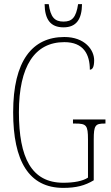

<svg xmlns="http://www.w3.org/2000/svg" viewBox="-20 -904 540 934"><path d="M289 -771C352 -771 378 -811 379 -884H360C350 -818 330 -799 289 -799C246 -799 226 -820 217 -884H197C198 -810 225 -771 289 -771ZM288 10C350 10 393 -1 436 -27V-225C436 -295 444 -303 489 -303H493V-323H335V-303H346C400 -303 408 -295 408 -226V-40C383 -23 339 -15 288 -15C133 -15 72 -137 72 -358C72 -582 149 -699 293 -699C387 -699 417 -639 417 -565C430 -565 438 -578 438 -611C438 -661 393 -724 293 -724C137 -724 44 -608 44 -358C44 -121 120 10 288 10Z"/></svg>

Font: Noto Serif Lao ExtraCondensed Thin
Style: Regular
Weight: 100
Width: 2
Designer: Monotype Design Team
Foundry: Monotype Imaging Inc.
Version: Version 2.003